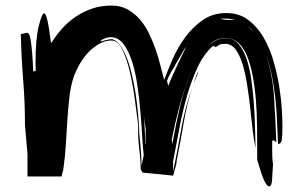

<svg xmlns="http://www.w3.org/2000/svg" viewBox="-20 -658 1088 692"><path d="M487 -48Q487 -81 482.5 -115Q478 -149 478 -181V-208Q473 -247 466 -299.5Q459 -352 448 -399Q437 -446 421 -479Q405 -512 381 -512Q346 -512 309 -479.5Q272 -447 247 -385Q235 -350 230.5 -311Q226 -272 223 -229Q220 -186 217.5 -140.5Q215 -95 208 -46Q206 -41 204.5 -34Q203 -27 202 -22H79V-103Q78 -113 77 -127Q76 -141 74.5 -155.5Q73 -170 72 -184Q71 -198 70 -208Q70 -289 63.5 -370Q57 -451 55 -535L78 -540Q81 -540 84.5 -534.5Q88 -529 90.5 -514Q93 -499 95.5 -471.5Q98 -444 100 -400Q101 -400 103 -401Q107 -403 109 -403Q109 -410 108.5 -417Q108 -424 108 -431Q108 -517 119.5 -563.5Q131 -610 139 -610Q145 -610 151 -584Q157 -558 164 -502Q181 -529 203 -554Q225 -579 252.5 -597.5Q280 -616 312 -627Q344 -638 382 -638Q415 -638 440 -624Q465 -610 484.5 -587.5Q504 -565 517.5 -536.5Q531 -508 541 -479.5Q551 -451 557.5 -424.5Q564 -398 569 -380Q569 -378 570 -375.5Q571 -373 572 -371Q584 -403 602 -444.5Q620 -486 647 -523Q674 -560 710.5 -585.5Q747 -611 795 -611Q842 -611 875 -586Q908 -561 930.5 -522Q953 -483 966.5 -435.5Q980 -388 987 -342.5Q994 -297 996 -259Q998 -221 998 -201Q998 -169 995.5 -154Q993 -139 982 -139Q980 -179 978.5 -220Q977 -261 972.5 -302.5Q968 -344 960 -384Q952 -423 939 -461Q964 -382 968 -303Q973 -223 976 -145Q969 -152 965 -152Q962 -152 961 -148V-118Q961 -105 961.5 -91Q962 -77 964 -67Q962 -26 960.5 -8.5Q959 9 953 14Q945 14 939 5Q933 -4 927.5 -18Q922 -32 917 -49Q912 -66 907 -82V-109Q907 -153 906.5 -201Q906 -249 902.5 -294.5Q899 -340 891.5 -381Q884 -422 871.5 -453.5Q859 -485 839.5 -503Q820 -521 792 -521Q769 -521 750 -509Q739 -502 728 -491Q739 -501 751 -508Q770 -520 792 -520H796Q821 -520 838.5 -500.5Q856 -481 867.5 -449Q879 -417 885 -376Q891 -335 894.5 -291Q898 -247 899 -203.5Q900 -160 901 -124Q895 -152 890.5 -190.5Q886 -229 881.5 -271Q877 -313 870.5 -354Q864 -395 854 -427.5Q844 -460 829 -480Q814 -500 792 -500Q783 -500 776 -498.5Q769 -497 758 -488L748 -493Q714 -463 691 -413Q668 -363 652 -305.5Q636 -248 625 -188Q614 -128 604 -77V-39Q620 -118 633.5 -194.5Q647 -271 673 -343Q653 -281 642 -215Q631 -149 617 -80Q617 -73 614 -61Q611 -49 604 -25L494 -36ZM498 -98Q495 -125 492.5 -167Q490 -209 486 -256Q482 -303 475 -351Q468 -399 455.5 -437.5Q443 -476 424.5 -500Q406 -524 378 -524Q369 -524 359 -520Q349 -516 340 -511Q343 -512 345 -512H346Q346 -511 343 -508Q370 -517 385 -517Q404 -510 419 -486Q434 -462 444.5 -428.5Q455 -395 462.5 -356Q470 -317 474 -281.5Q478 -246 480 -218Q482 -190 482 -178Q485 -148 487.5 -119Q490 -90 490 -61ZM582 -367Q582 -366 584 -358Q586 -351 587 -349Q590 -359 600 -381.5Q610 -404 622 -429.5Q634 -455 645 -477Q649 -486 652 -493Q649 -487 644 -480Q633 -460 620 -438.5Q607 -417 596 -397Q585 -377 582 -367ZM661 -379Q641 -328 626 -271.5Q611 -215 599 -155L601 -139Q614 -211 631 -284Q647 -348 672 -405Q671 -402 670 -400Q665 -390 661 -379ZM498 -243Q500 -227 500.5 -212Q501 -197 502 -184L505 -136L506 -141Q505 -155 505 -168V-193ZM826 -586Q808 -591 792 -591H781Q774 -591 774 -590H775Q791 -586 805 -586ZM678 -357Q683 -371 687 -384Q692 -397 695 -402Q695 -400 693 -394Q691 -387 685 -373ZM895 -544Q890 -550 882 -556Q876 -560 871 -563Q883 -555 895 -544ZM657 -502Q655 -500 654 -496Q656 -499 657 -502Z"/></svg>

Font: Finger Paint
Style: Regular
Weight: 400
Designer: Ralph du Carrois
Foundry: Ralph du Carrois
Version: Version 1.001